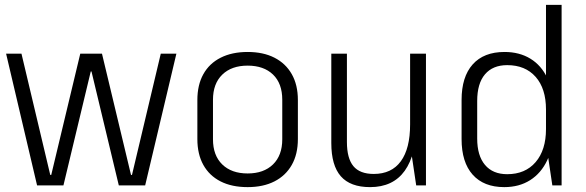

<svg xmlns="http://www.w3.org/2000/svg" viewBox="-20 -760 2403 787"><path d="M5 -540H68L186 -43H190L309 -540H398L517 -43H521L639 -540H703L575 0H467L355 -467H352L240 0H132Z M995 7Q930 7 884 -16.5Q838 -40 813.5 -84Q789 -128 789 -190V-350Q789 -412 813.5 -456Q838 -500 884.5 -523.5Q931 -547 995 -547Q1059 -547 1105 -523.5Q1151 -500 1176 -456Q1201 -412 1201 -350V-190Q1201 -128 1176 -84Q1151 -40 1105 -16.5Q1059 7 995 7ZM995 -49Q1061 -49 1099 -86Q1137 -123 1137 -189V-351Q1137 -418 1099 -454.5Q1061 -491 995 -491Q929 -491 891 -454Q853 -417 853 -351V-189Q853 -123 891 -86Q929 -49 995 -49Z M1402 -178Q1402 -111 1428.5 -79Q1455 -47 1512 -47Q1585 -47 1623 -99Q1661 -151 1661 -250L1687 -316V-255Q1687 -127 1639 -60Q1591 7 1497 7Q1416 7 1377 -37.5Q1338 -82 1338 -174V-540H1402ZM1726 0H1686L1661 -168V-540H1726Z M2047 7Q1963 7 1917.5 -44Q1872 -95 1872 -190V-350Q1872 -445 1917.5 -496Q1963 -547 2048 -547Q2109 -547 2154 -519.5Q2199 -492 2223.5 -440Q2248 -388 2248 -316V-228Q2248 -156 2223 -103Q2198 -50 2153 -21.5Q2108 7 2047 7ZM2059 -46Q2133 -46 2175.5 -95.5Q2218 -145 2218 -231V-311Q2218 -397 2175.5 -445Q2133 -493 2059 -493Q2000 -493 1968 -455.5Q1936 -418 1936 -346V-192Q1936 -122 1968 -84Q2000 -46 2059 -46ZM2218 -175V-740H2282V0H2244Z"/></svg>

Font: Pathway Extreme SemiCondensed ExtraLight
Style: Regular
Weight: 250
Width: 4
Version: Version 1.001;gftools[0.9.26]